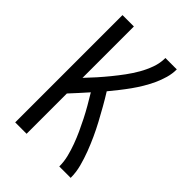

<svg xmlns="http://www.w3.org/2000/svg" viewBox="-215 -832 930 930"><g transform="rotate(45 250.0 -367.5)"><path d="M64 0V-735H142V-383Q166 -408 189.5 -434.5Q213 -461 235 -488Q257 -515 278 -543.5Q299 -572 316.5 -602.5Q334 -633 346 -666.5Q358 -700 358 -735H436Q436 -705 427.5 -675.5Q419 -646 406.5 -619Q394 -592 378.5 -566Q363 -540 345.5 -515.5Q328 -491 309 -467Q290 -443 271 -420Q291 -388 310 -354.5Q329 -321 347 -287.5Q365 -254 381 -219Q397 -184 410.5 -148.5Q424 -113 434 -75.5Q444 -38 444 0H366Q366 -33 358 -65Q350 -97 338.5 -128Q327 -159 313.5 -188.5Q300 -218 285 -247.5Q270 -277 253.5 -305.5Q237 -334 220 -362Q201 -340 181 -318.5Q161 -297 142 -276V0Z"/></g></svg>

Font: Iosevka Curly
Style: Regular
Weight: 400
Monospace: yes
Designer: Belleve Invis
Foundry: Belleve Invis
Version: Version 22.1.2; ttfautohint (v1.8.4)